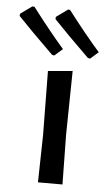

<svg xmlns="http://www.w3.org/2000/svg" viewBox="-111 -745 437 780"><g transform="rotate(5 107.5 -355.0)"><path d="M128 -548 95 -519 86 -521Q-12 -617 -59 -667L-58 -676L-11 -710L-2 -709Q68 -617 128 -548ZM274 -548 241 -519 232 -521Q134 -617 87 -667L88 -676L135 -710L143 -709Q215 -615 274 -548ZM74 0 78 -193 75 -454 175 -463 171 -202 174 0Z"/></g></svg>

Font: Alegreya Sans Medium
Style: Regular
Weight: 500
Designer: Juan Pablo del Peral
Foundry: Huerta Tipografica
Version: Version 2.007